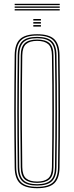

<svg xmlns="http://www.w3.org/2000/svg" viewBox="-20 -985 390 1010"><path d="M175.2 5Q112.8 5 85.4 -20.6Q58 -46.2 57.2 -105Q56.2 -191.2 55.6 -263.6Q55 -336 55 -403.2Q55 -470.5 55.6 -541Q56.2 -611.5 57.2 -694Q58 -753.5 85.4 -779.2Q112.8 -805 175.2 -805Q238 -805 265.2 -779.2Q292.5 -753.5 293.2 -694Q294.5 -611.5 295 -541Q295.5 -470.5 295.5 -403.2Q295.5 -336 295 -263.6Q294.5 -191.2 293.2 -105Q292.5 -46.2 265.2 -20.6Q238 5 175.2 5ZM175.2 -2Q233.5 -2 259 -26Q284.5 -50 285.2 -105Q286.5 -191.2 287 -263.6Q287.5 -336 287.5 -403.2Q287.5 -470.5 287 -541Q286.5 -611.5 285.2 -694Q284.5 -749.8 259 -773.9Q233.5 -798 175.2 -798Q117 -798 91.5 -773.9Q66 -749.8 65.2 -694Q64.2 -611.5 63.6 -541Q63 -470.5 63 -403.2Q63 -336 63.6 -263.6Q64.2 -191.2 65.2 -105Q66 -50 91.6 -26Q117.2 -2 175.2 -2ZM175.2 -9Q121.5 -9 97.8 -31.4Q74 -53.8 73.2 -105Q72.2 -191.2 71.6 -263.6Q71 -336 71 -403.2Q71 -470.5 71.6 -541Q72.2 -611.5 73.2 -694Q74 -746 97.8 -768.5Q121.5 -791 175.2 -791Q229 -791 252.8 -768.5Q276.5 -746 277.2 -694Q278.5 -611.5 279 -541Q279.5 -470.5 279.5 -403.2Q279.5 -336 279 -263.6Q278.5 -191.2 277.2 -105Q276.5 -53.8 252.8 -31.4Q229 -9 175.2 -9ZM175.2 -16Q223.8 -16 246.2 -36.4Q268.8 -56.8 269.2 -105Q270.5 -191.2 271 -263.6Q271.5 -336 271.5 -403.2Q271.5 -470.5 271 -541Q270.5 -611.5 269.2 -694Q268.5 -742.2 246.6 -763.1Q224.8 -784 175.2 -784Q125.8 -784 103.9 -763.1Q82 -742.2 81.2 -694Q80.2 -611.5 79.6 -541Q79 -470.5 79 -403.2Q79 -336 79.6 -263.6Q80.2 -191.2 81.2 -105Q81.8 -56.8 104.2 -36.4Q126.8 -16 175.2 -16ZM175.2 -23Q133 -23 111.4 -40.8Q89.8 -58.5 89.2 -105Q87.8 -220 87.2 -316.8Q86.8 -413.5 87.4 -504.6Q88 -595.8 89.2 -694Q89.8 -739.5 110.6 -758.2Q131.5 -777 175.2 -777Q219.2 -777 240 -758.2Q260.8 -739.5 261.2 -694Q262.2 -625.5 262.8 -556.6Q263.2 -487.8 263.4 -416.1Q263.5 -344.5 263 -267.4Q262.5 -190.2 261.2 -105Q260.8 -58.5 239.1 -40.8Q217.5 -23 175.2 -23ZM175.2 -30Q214 -30 233.4 -46.6Q252.8 -63.2 253.2 -106Q254.2 -183.5 254.9 -254.2Q255.5 -325 255.5 -394.6Q255.5 -464.2 255 -537.5Q254.5 -610.8 253.2 -693Q252.8 -736.2 233.4 -753.1Q214 -770 175.2 -770Q136.8 -770 117.2 -753.1Q97.8 -736.2 97.2 -693Q96 -603 95.4 -511.1Q94.8 -419.2 95.2 -319.6Q95.8 -220 97.2 -106Q97.8 -63.2 117.2 -46.6Q136.8 -30 175.2 -30ZM155.2 -877V-885H195.2V-877ZM155.2 -845V-853H195.2V-845ZM155.2 -861V-869H195.2V-861ZM57.2 -958V-965H294.2V-958ZM57.2 -930V-937H294.2V-930ZM57.2 -944V-951H294.2V-944Z"/></svg>

Font: Big Shoulders Inline Text SC Thin
Style: Regular
Weight: 100
Designer: Patric King
Foundry: XO Type Co
Version: Version 2.002